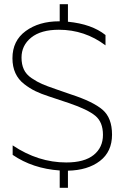

<svg xmlns="http://www.w3.org/2000/svg" viewBox="-20 -799 607 910"><path d="M308 -310 212 -342Q175 -354 148 -367Q121 -380 94 -401Q67 -422 53 -452.5Q39 -483 39 -523Q39 -606 102 -652Q165 -698 260 -698H263V-779H302V-696Q415 -685 480 -633V-584Q382 -658 259 -658Q174 -658 128 -621Q82 -584 82 -526Q82 -494 93 -470Q104 -446 130 -428.5Q156 -411 179 -401Q202 -391 243 -377L318 -351Q422 -317 466.5 -278.5Q511 -240 511 -161Q511 -80 453.5 -36Q396 8 302 10V91H263V9Q135 0 40 -65V-110Q161 -29 294 -29Q380 -29 424 -64.5Q468 -100 468 -160Q468 -220 432 -250Q396 -280 308 -310Z"/></svg>

Font: Roundo Light
Style: Regular
Weight: 300
Designer: Namrata Goyal (Gurmukhi), Shiva Nallaperumal (Latin)
Foundry: Indian Type Foundry
Version: Version 1.000;PS 1.0;hotconv 1.0.88;makeotf.lib2.5.647800